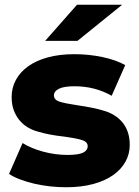

<svg xmlns="http://www.w3.org/2000/svg" viewBox="-20 -779 587 808"><path d="M18 -47 75 -177Q112 -154 162.5 -140.5Q213 -127 264 -127Q310 -127 329.5 -136.5Q349 -146 349 -164Q349 -182 325.5 -189.5Q302 -197 251 -204Q186 -211 140 -225Q117 -231 97 -243Q77 -255 62 -273Q47 -291 38 -315Q29 -339 29 -371Q29 -410 47 -443Q65 -476 98.5 -500Q132 -524 181 -537.5Q230 -551 293 -551Q353 -551 410.5 -539Q468 -527 507 -505L450 -376Q379 -416 294 -416Q249 -416 228 -405.5Q207 -395 207 -378Q207 -359 229.5 -351.5Q252 -344 306 -336Q340 -331 367.5 -325.5Q395 -320 417 -313Q439 -307 459 -295Q479 -283 494 -265.5Q509 -248 517.5 -224Q526 -200 526 -169Q526 -131 508 -98.5Q490 -66 456 -42Q422 -18 372 -4.5Q322 9 258 9Q190 9 124 -6Q91 -14 64.5 -24Q38 -34 18 -47ZM304 -759H494L306 -607H170Z"/></svg>

Font: CMG Sans ExtraBold
Style: Regular
Weight: 800
Designer: Julieta Ulanovsky
Foundry: Julieta Ulanovsky
Version: Version 7.200